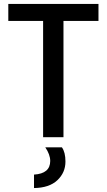

<svg xmlns="http://www.w3.org/2000/svg" viewBox="-20 -694 540 971"><path d="M478 -588H301V0H198V-588H22V-674H478ZM311 123Q311 179 270 217.5Q229 256 152 257V189Q234 184 234 120Q234 88 209 51H293Q311 76 311 123Z"/></svg>

Font: Hind Vadodara Medium
Style: Regular
Weight: 500
Designer: Hitesh Malaviya
Foundry: Indian Type Foundry
Version: Version 1.001;PS 1.0;hotconv 1.0.86;makeotf.lib2.5.63406; tt